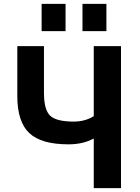

<svg xmlns="http://www.w3.org/2000/svg" viewBox="-20 -967 721 987"><path d="M404 -807V-947H527V-807ZM194 -807V-947H317V-807ZM462 -255Q407 -225 332 -225Q192 -225 130.5 -283Q69 -341 69 -473V-730H206V-490Q206 -403 237.5 -372.5Q269 -342 359 -342Q418 -342 462 -370V-730H602V0H462Z"/></svg>

Font: M PLUS 1p
Style: Bold
Weight: 700
Version: Version 1.062